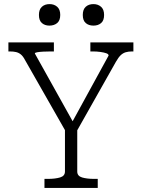

<svg xmlns="http://www.w3.org/2000/svg" viewBox="-20 -917 692 937"><path d="M297 -298 305 -268 101 -626Q92 -643 81.5 -651.5Q71 -660 58 -663Q45 -666 27 -666H21V-710H243V-666H229Q209 -666 191 -665Q173 -664 161.5 -662Q150 -660 150 -656L348 -301L319 -297L510 -646Q510 -653 499 -657Q488 -661 470 -663.5Q452 -666 432 -666H421V-710H631V-666H625Q607 -666 593.5 -662Q580 -658 569 -647.5Q558 -637 546 -616L349 -267L357 -298V-80Q357 -58 380.5 -51Q404 -44 439 -44H457V0H197V-44H214Q249 -44 273 -51Q297 -58 297 -80ZM274 -844Q274 -817 259 -804.5Q244 -792 221 -792Q199 -792 184.5 -804.5Q170 -817 170 -844Q170 -871 184.5 -884Q199 -897 222 -897Q244 -897 259 -884Q274 -871 274 -844ZM488 -844Q488 -817 473.5 -804.5Q459 -792 436 -792Q413 -792 398.5 -804.5Q384 -817 384 -844Q384 -871 398.5 -884Q413 -897 436 -897Q458 -897 473 -884Q488 -871 488 -844Z"/></svg>

Font: Roboto Serif SemiCondensed ExtraLight
Style: Regular
Weight: 250
Width: 4
Designer: Greg Gazdowicz
Foundry: Commercial Type
Version: Version 1.007